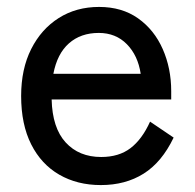

<svg xmlns="http://www.w3.org/2000/svg" viewBox="-20 -523 562 554"><path d="M271 11Q203 11 151 -19Q99 -49 70 -106.5Q41 -164 41 -246Q41 -324 70 -381.5Q99 -439 149.5 -471Q200 -503 266 -503Q332 -503 378.5 -470Q425 -437 449.5 -381.5Q474 -326 474 -260V-236H129Q131 -154 169.5 -112Q208 -70 272 -70Q323 -70 356.5 -95.5Q390 -121 413 -172L481 -126Q447 -55 394.5 -22Q342 11 271 11ZM134 -310H386Q378 -363 346 -395.5Q314 -428 265 -428Q213 -428 179 -398Q145 -368 134 -310Z"/></svg>

Font: Zen Kaku Gothic New Medium
Style: Regular
Weight: 500
Designer: Yoshimichi Ohira
Foundry: Positype
Version: Version 1.002